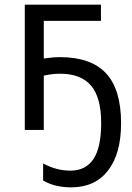

<svg xmlns="http://www.w3.org/2000/svg" viewBox="-20 -555 565 820"><path d="M284.2 245.1Q213.4 245.1 164.1 215.8V143.1Q220.7 173.8 280.8 173.8Q345.7 173.8 378.9 124.5Q412.1 75.2 412.1 -29.8Q412.1 -138.7 368.7 -189.5Q325.2 -240.2 236.8 -240.2Q203.1 -240.2 167 -231.9V0H85.9V-535.2H411.1V-465.8H167V-305.2Q207 -311 235.8 -311Q368.7 -311 432.9 -241.9Q497.1 -172.9 497.1 -28.8Q497.1 101.6 441.4 173.3Q385.7 245.1 284.2 245.1Z"/></svg>

Font: Open Sans ACDW
Style: acdw
Weight: 400
Foundry: Ascender Corporation
Version: Version 1.10